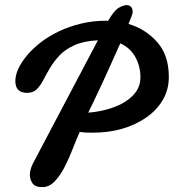

<svg xmlns="http://www.w3.org/2000/svg" viewBox="-20 -725 691 763"><path d="M148.4 18.6Q118.7 18.6 108.6 2.7Q98.6 -13.2 98.6 -29.8Q98.6 -41.5 102.3 -53.7Q106 -65.9 111.3 -76.2L369.1 -564.9Q312.5 -562 275.9 -545.4Q239.3 -528.8 216.8 -504.9Q194.3 -481 179.2 -455.6Q164.6 -431.2 152.8 -408.2Q141.1 -385.3 126.5 -370.6Q111.8 -356 87.9 -356Q41 -356 41 -402.8Q41 -449.2 87.9 -505.4Q110.4 -532.2 142.3 -556.9Q174.3 -581.5 214.4 -600.6Q254.4 -619.6 301.5 -631.1Q348.6 -642.6 400.9 -642.6H403.3L406.2 -642.1H409.7L411.1 -644.5Q433.6 -683.6 451.9 -694.1Q470.2 -704.6 483.9 -704.6Q492.7 -704.6 500 -698.5Q507.3 -692.4 507.3 -676.3Q507.3 -673.3 502.9 -660.6L490.7 -629.9Q559.1 -609.4 605 -557.4Q650.9 -505.4 650.9 -419.4Q650.9 -368.2 626.5 -327.1Q602.1 -286.1 560.1 -257.3Q473.1 -197.8 348.1 -197.8Q335.4 -197.8 322.5 -198.2Q309.6 -198.7 296.9 -200.7Q283.2 -170.4 269 -133.5Q254.9 -96.7 236.3 -60.5Q219.2 -26.9 197.3 -4.2Q175.3 18.6 148.4 18.6ZM330.6 -277.3Q382.8 -281.2 430.2 -298.1Q477.5 -314.9 507.8 -345.2Q538.1 -375.5 538.1 -418.9Q538.1 -460.9 518.1 -497.8Q498 -534.7 458 -552.7Q440.9 -513.7 421.4 -471.2Q401.9 -428.7 384.3 -389.6Q366.2 -351.1 351.8 -320.8Q337.4 -290.5 330.6 -277.3Z"/></svg>

Font: Damion
Style: Regular
Weight: 400
Designer: Vernon Adams
Foundry: Vernon Adams
Version: Version 1.100; ttfautohint (v1.8.4.7-5d5b)